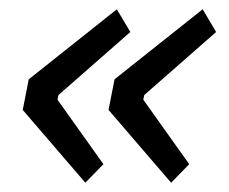

<svg xmlns="http://www.w3.org/2000/svg" viewBox="-20 -492 493 414"><path d="M164 -98 29 -255 42 -321 232 -472 261 -423 106 -287 104 -277 203 -138ZM349 -98 214 -255 227 -321 417 -472 446 -423 291 -287 289 -277 388 -138Z"/></svg>

Font: IBM Plex Sans Cond
Style: Italic
Weight: 400
Width: 3
Italic angle: -11°
Designer: Mike Abbink, Paul van der Laan, Pieter van Rosmalen
Foundry: Bold Monday
Version: Version 1.3